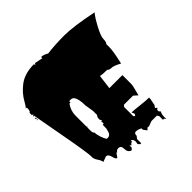

<svg xmlns="http://www.w3.org/2000/svg" viewBox="-204 -921 1186 1186"><g transform="rotate(-45 389.0 -328.5)"><path d="M167.5 -21 132.8 -7.8Q131.8 -22.5 117.7 -42.7Q103.5 -63 103.5 -83H104.5Q104.5 -117.7 70.1 -304Q35.6 -490.2 32.2 -512.7L28.8 -510.7L24.9 -511.7L35.2 -523.4H24.9V-546.9L29.8 -545.9Q36.1 -559.6 36.1 -572.3L35.2 -580.1H25.9Q33.2 -582.5 49.3 -611.8Q65.4 -641.1 83.5 -661.4Q101.6 -681.6 123.5 -698.7Q174.3 -738.3 257.3 -738.3V-727.5L266.6 -738.3Q266.6 -738.3 319.3 -727.5V-738.3Q340.3 -738.3 365.2 -722.7Q433.1 -731.4 513.7 -731.4Q594.2 -731.4 748 -699.7Q728.5 -677.7 699.2 -623Q669.9 -568.4 669.9 -543.7Q669.9 -519 659.7 -508.3Q660.6 -502.4 660.6 -490.2Q660.6 -478 659.4 -464.8Q658.2 -451.7 655.5 -436.3Q652.8 -420.9 650.9 -410.9Q648.9 -400.9 645 -383.3Q641.1 -365.7 640.1 -360.4Q598.6 -383.3 579.3 -383.3Q560.1 -383.3 551.8 -393.6Q512.7 -393.6 493.2 -397.9L481.4 -304.2H595.2V-224.6Q595.2 -211.9 577.1 -145.5L551.8 -168H472.2L463.4 -157.2V-77.1L472.2 -69.3L480.5 -81.1L472.2 -101.1Q493.2 -100.6 540.3 -95Q587.4 -89.4 613.3 -89.4V-77.1L604.5 -32.7Q594.2 -21 594.2 -16.6L604.5 -10.3L605 -9.3Q605 -6.8 600.1 -3.9Q595.2 -1 595.2 1V11.7L604.5 23.4Q595.2 34.7 595.2 63.5V80.6L587.4 68.4H577.1V35.6L568.8 23.4H524.9Q518.1 23.4 505.1 29.5Q492.2 35.6 485.8 35.6Q479.5 35.6 476.1 34.2L463.4 46.9L445.8 23.4V11.7Q424.3 1 409.7 1Q395 1 395 10.7Q395 11.2 395.5 11.7Q396 12.2 396 12.7L392.6 11.7V23.4L379.9 38.6V75.7H371.6L360.4 63.5L363.3 44.4Q363.3 34.7 358.4 26.6Q353.5 18.6 346.2 18.6L346.7 22Q346.7 31.7 341.8 31.7L339.8 28.3L328.1 42L319.3 33.2V53.2L306.6 65.4Q280.3 56.2 281.2 25.4Q281.7 -2.9 257.3 -2.9Q242.7 -2.9 234.9 10.7L231 7.8L211.4 35.6Q199.7 35.6 193.4 7.3Q187 -21 167.5 -21ZM310.5 -275.4 301.3 -333.5Q301.3 -390.1 284.2 -413.1Q276.4 -422.9 265.6 -422.9H249V-411.1H239.7Q213.4 -375 213.4 -331.5V-240.7Q213.4 -235.4 217.8 -229.5H213.4V-196.3Q213.4 -183.6 222.7 -173.3Q222.7 -156.2 231 -131.3Q239.3 -106.4 249 -93.8H257.3Q281.2 -93.8 288.1 -126Q290.5 -138.7 291.5 -139.6L292.5 -173.3H301.3V-196.3H310.5L301.3 -207V-219.2Q301.3 -231 310.5 -240.7ZM35.2 -489.7H24.9V-501ZM35.2 -479H24.9L26.9 -484.4Z"/></g></svg>

Font: Butcherman
Style: Regular
Weight: 400
Version: Version 001.004